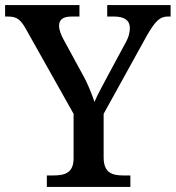

<svg xmlns="http://www.w3.org/2000/svg" viewBox="-24 -734 690 754"><path d="M160 0H488V-45H461C418 -45 383 -54 383 -116V-287L551 -591C585 -651 604 -669 634 -669H646V-714H397V-669H425C464 -669 486 -654 486 -624C486 -609 482 -588 468 -564L406 -449C384 -407 359 -363 347 -334C336 -365 322 -404 299 -444L225 -580C217 -595 208 -615 208 -633C208 -653 219 -669 256 -669H288V-714H-4V-669H9C45 -669 59 -654 80 -616L265 -287V-112C265 -54 229 -45 185 -45H160Z"/></svg>

Font: Noto Serif Telugu Medium
Style: Regular
Weight: 500
Designer: Jelle Bosma - Monotype Design Team
Foundry: Monotype Imaging Inc.
Version: Version 2.005